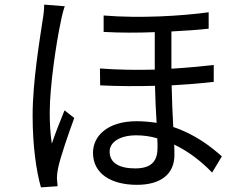

<svg xmlns="http://www.w3.org/2000/svg" viewBox="-20 -781 1040 830"><path d="M171 -761C171 -740 168 -714 164 -692C152 -611 121 -427 121 -282C121 -149 137 -41 157 29L229 24C228 14 227 -1 226 -11C226 -22 228 -40 231 -54C241 -102 276 -203 301 -271L259 -304C243 -265 219 -205 204 -160C197 -208 195 -248 195 -296C195 -406 223 -597 243 -688C246 -706 254 -738 260 -754ZM661 -143C661 -91 641 -53 565 -53C496 -53 454 -76 454 -126C454 -167 499 -196 569 -196C599 -196 630 -192 660 -183C661 -167 661 -153 661 -143ZM904 -500C849 -494 787 -488 721 -484V-645C781 -648 837 -652 882 -657V-728C766 -712 586 -701 428 -714V-643C500 -639 576 -639 649 -642V-480C572 -478 492 -479 412 -485L413 -412C491 -408 573 -408 650 -410C651 -358 654 -300 657 -250C630 -254 601 -257 571 -257C441 -257 382 -190 382 -121C382 -28 463 18 572 18C677 18 734 -30 734 -111C734 -124 734 -139 733 -156C792 -128 848 -86 897 -35L939 -105C891 -148 822 -201 729 -232C726 -288 723 -351 722 -412C790 -416 852 -421 904 -427Z"/></svg>

Font: Noto Sans Japanese Regular
Style: Regular
Weight: 400
Designer: Ryoko NISHIZUKA (kana & ideographs); Paul D. Hunt (Latin, Greek & Cyrillic); Wenlong ZHANG (bopomofo); Sandoll Communica
Foundry: Adobe Systems Incorporated
Version: Version 1.000;PS 1;hotconv 1.0.78;makeotf.lib2.5.61930